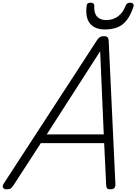

<svg xmlns="http://www.w3.org/2000/svg" viewBox="-64 -1400 1018 1434"><path d="M-14 14Q-35 14 -41.5 1.5Q-48 -11 -36 -29L660 -1099Q672 -1117 683 -1123.5Q694 -1130 714 -1130Q730 -1130 738.5 -1122.5Q747 -1115 748 -1091L798 -22Q798 -5 789.5 4.5Q781 14 760 14Q742 14 736 7Q730 0 729 -17L714 -331H241L38 -18Q24 2 15 8Q6 14 -14 14ZM285 -396H711L684 -1017ZM719 -1180Q645 -1180 608.5 -1224Q572 -1268 583 -1356Q584 -1369 591.5 -1374.5Q599 -1380 613 -1380Q626 -1380 633.5 -1374Q641 -1368 640 -1356Q637 -1302 661 -1276Q685 -1250 729 -1250Q781 -1250 818.5 -1278.5Q856 -1307 873 -1355Q880 -1370 887.5 -1375Q895 -1380 907 -1380Q922 -1380 929.5 -1372.5Q937 -1365 933 -1352Q913 -1289 883.5 -1250.5Q854 -1212 813.5 -1196Q773 -1180 719 -1180Z"/></svg>

Font: Playwrite CU Light
Style: Regular
Weight: 300
Designer: Veronika Burian, José Scaglione
Foundry: TypeTogether
Version: Version 1.002